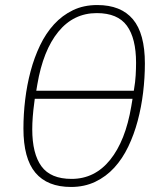

<svg xmlns="http://www.w3.org/2000/svg" viewBox="-20 -730 640 762"><path d="M262 12Q168 12 120.5 -44.5Q73 -101 73 -220Q73 -277 80 -335Q87 -393 101.5 -447.5Q116 -502 139 -550Q162 -598 194.5 -633.5Q227 -669 269.5 -689.5Q312 -710 366 -710Q460 -710 507.5 -653.5Q555 -597 555 -478Q555 -421 548 -363Q541 -305 526.5 -250.5Q512 -196 489 -148Q466 -100 433.5 -64.5Q401 -29 358 -8.5Q315 12 262 12ZM264 -20Q356 -20 417 -95.5Q478 -171 501 -308L506 -338H118L116 -322Q112 -293 110 -266.5Q108 -240 108 -217Q108 -120 144.5 -70Q181 -20 264 -20ZM124 -370H511L512 -376Q517 -405 518.5 -431.5Q520 -458 520 -481Q520 -578 483.5 -628Q447 -678 364 -678Q272 -678 211.5 -604Q151 -530 128 -394Z"/></svg>

Font: IBM Plex Mono ExtraLight
Style: Italic
Weight: 200
Italic angle: -9°
Monospace: yes
Designer: Mike Abbink, Paul van der Laan, Pieter van Rosmalen
Foundry: Bold Monday
Version: Version 2.3